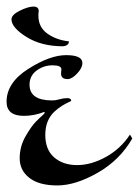

<svg xmlns="http://www.w3.org/2000/svg" viewBox="-59 -520 423 585"><path d="M127 -296 128 -309Q128 -321 101 -321Q74 -321 52.5 -305Q31 -289 31 -262Q31 -214 100 -214Q111 -214 122.5 -217.5Q134 -221 146 -221Q158 -221 158 -213Q158 -212 150 -208.5Q142 -205 130.5 -198Q119 -191 107 -180Q79 -154 79 -109Q79 -64 106 -40.5Q133 -17 176 -17Q219 -17 264 -42Q309 -67 337 -110L344 -98Q306 -32 238.5 6.5Q171 45 115.5 45Q60 45 30.5 22Q1 -1 1 -37.5Q1 -74 19 -105Q37 -136 50.5 -149.5Q64 -163 70.5 -168.5Q77 -174 77 -176.5Q77 -179 76 -179Q44 -167 14 -167Q-39 -167 -39 -210Q-39 -268 27 -310Q93 -352 142.5 -352Q192 -352 192 -328Q192 -313 176 -296Q160 -279 147 -279Q127 -279 127 -296ZM151 -394Q151 -381 133 -379Q67 -379 21.5 -407.5Q-24 -436 -24 -461Q-24 -475 1.5 -487.5Q27 -500 43 -500Q59 -500 59 -486Q58 -481 58 -472Q58 -437 85.5 -417.5Q113 -398 151 -394Z"/></svg>

Font: Mr Bedfort
Style: Regular
Weight: 400
Designer: Alejandro Paul
Foundry: Alejandro Paul
Version: Version 1.000